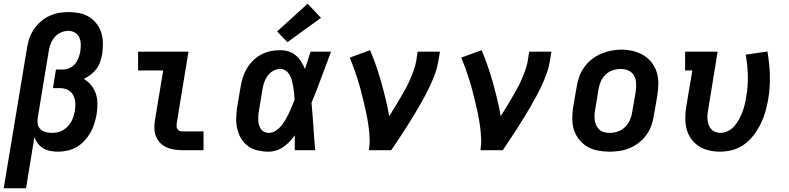

<svg xmlns="http://www.w3.org/2000/svg" viewBox="-23 -808 4243 1033"><path d="M-3 205 122 -548Q126 -574 134.5 -600Q143 -626 158.5 -649.5Q174 -673 195.5 -691.5Q217 -710 242 -722Q267 -734 294 -738.5Q321 -743 347 -743Q376 -743 404 -737.5Q432 -732 455.5 -717.5Q479 -703 496 -681.5Q513 -660 521.5 -633.5Q530 -607 530.5 -577.5Q531 -548 527 -519Q523 -498 516.5 -477.5Q510 -457 497 -439Q484 -421 466 -407Q448 -393 428 -383Q451 -370 467.5 -349.5Q484 -329 492.5 -304Q501 -279 501 -250.5Q501 -222 497 -194Q497 -194 497 -194Q497 -194 497 -194Q492 -168 484.5 -143Q477 -118 463.5 -94.5Q450 -71 431 -50.5Q412 -30 388.5 -16.5Q365 -3 339 2.5Q313 8 288 8Q267 8 247 4Q227 0 210 -10Q193 -20 181 -35.5Q169 -51 162 -70L117 205ZM255 -93Q270 -93 285.5 -96Q301 -99 315 -107Q329 -115 340.5 -127Q352 -139 360 -153Q368 -167 372.5 -182Q377 -197 380 -212Q382 -227 382.5 -242Q383 -257 380 -271Q377 -285 370.5 -297Q364 -309 353 -317.5Q342 -326 328 -330Q314 -334 299 -334H262L278 -434H316Q333 -434 351 -442Q369 -450 381 -464.5Q393 -479 399.5 -496.5Q406 -514 409 -531Q412 -550 411.5 -570Q411 -590 403.5 -606.5Q396 -623 380 -632.5Q364 -642 345 -642Q345 -642 345 -642Q345 -642 345 -642Q324 -642 304 -633Q284 -624 270.5 -607.5Q257 -591 249.5 -571.5Q242 -552 239 -532L180 -174Q177 -157 180 -140.5Q183 -124 194.5 -113Q206 -102 222 -97.5Q238 -93 255 -93Z M957 0Q935 0 913 -3.5Q891 -7 871.5 -16Q852 -25 837.5 -40.5Q823 -56 815.5 -76Q808 -96 807.5 -118.5Q807 -141 811 -163L855 -429H720V-530H991L928 -146Q927 -138 927 -130Q927 -122 930.5 -115Q934 -108 941.5 -104.5Q949 -101 957 -101H1072V0Z M1422 8Q1393 8 1364 1.5Q1335 -5 1312 -21.5Q1289 -38 1274.5 -62.5Q1260 -87 1253.5 -115Q1247 -143 1248 -173Q1249 -203 1253 -233L1272 -343Q1276 -368 1284 -393Q1292 -418 1306 -441Q1320 -464 1340 -483.5Q1360 -503 1384 -515.5Q1408 -528 1433.5 -533Q1459 -538 1485 -538Q1508 -538 1530 -531Q1552 -524 1569 -509.5Q1586 -495 1597.5 -476Q1609 -457 1618 -437Q1625 -460 1633 -483.5Q1641 -507 1648 -530H1758Q1732 -461 1706.5 -392Q1681 -323 1653 -255Q1659 -191 1663 -127.5Q1667 -64 1673 0H1563Q1563 -20 1563 -40Q1563 -60 1563 -80Q1550 -62 1535 -46Q1520 -30 1502 -17.5Q1484 -5 1463.5 1.5Q1443 8 1422 8ZM1422 -93Q1442 -93 1459.5 -104Q1477 -115 1490 -130.5Q1503 -146 1513 -163.5Q1523 -181 1531.5 -199Q1540 -217 1547.5 -235.5Q1555 -254 1562 -272Q1561 -289 1559.5 -306Q1558 -323 1555 -339.5Q1552 -356 1548 -372.5Q1544 -389 1536.5 -403Q1529 -417 1515.5 -427Q1502 -437 1485 -437Q1465 -437 1447 -427Q1429 -417 1417 -400.5Q1405 -384 1398.5 -365Q1392 -346 1389 -327L1371 -217Q1368 -203 1367 -190Q1366 -177 1366.5 -163.5Q1367 -150 1370 -138Q1373 -126 1379.5 -115.5Q1386 -105 1397.5 -99Q1409 -93 1422 -93ZM1523 -581 1468 -639 1632 -788 1704 -712Z M1962 0Q1967 -33 1965.5 -66Q1964 -99 1959.5 -131Q1955 -163 1948.5 -194.5Q1942 -226 1934.5 -257Q1927 -288 1919 -319Q1911 -350 1901.5 -380Q1892 -410 1881.5 -439.5Q1871 -469 1859 -498L1968 -538Q1986 -496 2001 -452.5Q2016 -409 2028.5 -364.5Q2041 -320 2052 -274.5Q2063 -229 2071 -183Q2086 -207 2100.5 -230.5Q2115 -254 2129 -278Q2143 -302 2156.5 -326Q2170 -350 2181 -375Q2192 -400 2201.5 -425.5Q2211 -451 2216 -477L2224 -530H2344L2335 -477Q2330 -445 2318.5 -413.5Q2307 -382 2293 -351.5Q2279 -321 2263 -291Q2247 -261 2229.5 -231Q2212 -201 2194 -172Q2176 -143 2157.5 -114Q2139 -85 2120 -56.5Q2101 -28 2082 0Z M2562 0Q2567 -33 2565.5 -66Q2564 -99 2559.5 -131Q2555 -163 2548.5 -194.5Q2542 -226 2534.5 -257Q2527 -288 2519 -319Q2511 -350 2501.5 -380Q2492 -410 2481.5 -439.5Q2471 -469 2459 -498L2568 -538Q2586 -496 2601 -452.5Q2616 -409 2628.5 -364.5Q2641 -320 2652 -274.5Q2663 -229 2671 -183Q2686 -207 2700.5 -230.5Q2715 -254 2729 -278Q2743 -302 2756.5 -326Q2770 -350 2781 -375Q2792 -400 2801.5 -425.5Q2811 -451 2816 -477L2824 -530H2944L2935 -477Q2930 -445 2918.5 -413.5Q2907 -382 2893 -351.5Q2879 -321 2863 -291Q2847 -261 2829.5 -231Q2812 -201 2794 -172Q2776 -143 2757.5 -114Q2739 -85 2720 -56.5Q2701 -28 2682 0Z M3255 8Q3224 8 3193 2Q3162 -4 3136.5 -19Q3111 -34 3092.5 -57.5Q3074 -81 3065 -109.5Q3056 -138 3056 -169.5Q3056 -201 3061 -233L3080 -343Q3084 -370 3094 -397Q3104 -424 3121 -447.5Q3138 -471 3161.5 -489.5Q3185 -508 3211.5 -519Q3238 -530 3265.5 -535.5Q3293 -541 3321 -541Q3353 -541 3383 -533.5Q3413 -526 3438.5 -511Q3464 -496 3482.5 -472.5Q3501 -449 3510 -420.5Q3519 -392 3519 -360.5Q3519 -329 3514 -297L3495 -187Q3491 -160 3481.5 -133Q3472 -106 3455 -82.5Q3438 -59 3414.5 -40.5Q3391 -22 3364.5 -11Q3338 0 3310 4Q3282 8 3255 8ZM3257 -93Q3279 -93 3301 -100.5Q3323 -108 3339.5 -124Q3356 -140 3365.5 -161Q3375 -182 3378 -203L3397 -313Q3400 -336 3399.5 -358.5Q3399 -381 3389 -400Q3379 -419 3359 -428Q3339 -437 3316 -437Q3294 -437 3272.5 -429.5Q3251 -422 3234.5 -406Q3218 -390 3209 -369Q3200 -348 3197 -327L3179 -217Q3176 -202 3175.5 -187Q3175 -172 3177.5 -157.5Q3180 -143 3186.5 -130.5Q3193 -118 3203.5 -109Q3214 -100 3228 -96.5Q3242 -93 3257 -93Z M3850 8Q3820 8 3790.5 1Q3761 -6 3737 -21.5Q3713 -37 3696 -60.5Q3679 -84 3671.5 -112.5Q3664 -141 3664 -171.5Q3664 -202 3669 -233L3702 -429H3663V-530H3838L3787 -217Q3784 -202 3783 -188Q3782 -174 3784 -160.5Q3786 -147 3790.5 -134.5Q3795 -122 3804 -112.5Q3813 -103 3826 -98Q3839 -93 3852 -93Q3873 -93 3893.5 -103Q3914 -113 3928.5 -130Q3943 -147 3953.5 -166.5Q3964 -186 3971.5 -206Q3979 -226 3984 -246.5Q3989 -267 3992 -288Q4002 -346 4000.5 -402Q3999 -458 3989 -514L4106 -531Q4117 -468 4119 -403.5Q4121 -339 4110 -273Q4104 -239 4094.5 -206Q4085 -173 4069.5 -141.5Q4054 -110 4032 -81Q4010 -52 3981 -31Q3952 -10 3918 -1Q3884 8 3850 8Z"/></svg>

Font: Iosevka Curly Slab Extended
Style: Bold Italic
Weight: 700
Width: 7
Italic angle: -9°
Monospace: yes
Designer: Belleve Invis
Foundry: Belleve Invis
Version: Version 11.0.0; ttfautohint (v1.8.3)